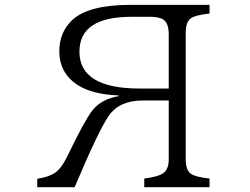

<svg xmlns="http://www.w3.org/2000/svg" viewBox="-20 -780 1040 800"><path d="M135.3 0V-35.2Q180.2 -41.5 208.5 -59.6Q235.8 -76.7 264.2 -136.2Q333.5 -280.3 365.2 -320.3Q402.8 -367.2 474.1 -379.4V-382.3Q365.7 -386.7 305.2 -424.8Q227.1 -474.6 227.1 -566.4Q227.1 -645 280.3 -695.8Q348.1 -759.8 523.9 -759.8H853V-723.6Q792 -716.8 774.9 -703.6Q753.9 -687.5 753.9 -645V-115.2Q753.9 -71.8 774.9 -56.2Q793.5 -42.5 853 -36.1V0H581.1V-36.1Q641.1 -43.9 661.1 -59.1Q683.1 -75.7 683.1 -115.2V-361.3H574.2Q477.5 -361.3 433.1 -297.4Q390.6 -235.8 291 0ZM683.1 -411.1V-636.7Q683.1 -682.1 662.1 -697.3Q645 -710 605 -710H527.3Q311 -710 311 -564.9Q311 -411.1 562 -411.1Z"/></svg>

Font: BIZ UDPMincho
Style: Regular
Weight: 400
Designer: TypeBank Co., Ltd.
Foundry: Morisawa Inc.
Version: Version 1.06